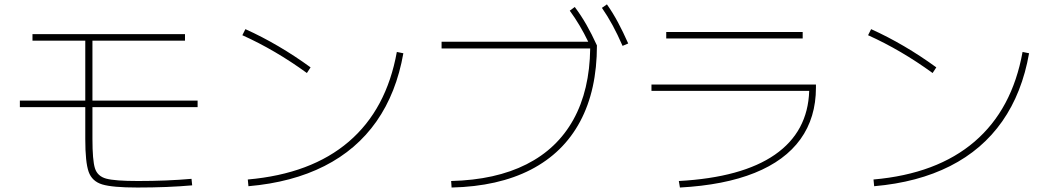

<svg xmlns="http://www.w3.org/2000/svg" viewBox="-20 -838 4728 863"><path d="M363.3 -212.9V-356.4H69.3V-385.7H363.3V-655.3H126V-684.6H811.5V-655.3H395.5V-385.7H868.2V-356.4H395.5V-213.9Q395.5 -117.7 406.7 -81.8Q418 -45.9 457 -35.2Q496.1 -24.4 600.6 -24.4Q730.5 -24.4 840.8 -34.2L843.8 -4.9Q734.9 4.9 597.7 4.9Q485.8 4.9 439.7 -9Q393.6 -22.9 378.4 -65.9Q363.3 -108.9 363.3 -212.9Z M1763.7 -604.5 1793 -598.6Q1761.7 -420.4 1672.4 -292.7Q1583 -165 1438 -91.6Q1293 -18.1 1096.7 -1L1093.8 -31.2Q1378.4 -56.2 1547.9 -201.4Q1717.3 -346.7 1763.7 -604.5ZM1069.3 -679.7 1083 -707Q1232.4 -639.6 1376 -535.2L1359.4 -509.8Q1217.8 -612.8 1069.3 -679.7Z M2632.8 -620.1H1964.8V-650.4H2624Q2586.9 -727.5 2541 -790L2563.5 -806.6Q2592.3 -768.1 2615.7 -727.1Q2639.2 -686 2663.1 -633.8Q2663.1 -433.1 2587.6 -292Q2512.2 -150.9 2366 -75.4Q2219.7 0 2009.8 4.9L2007.8 -24.4Q2207.5 -29.3 2346.2 -99.4Q2484.9 -169.4 2557.6 -301Q2630.4 -432.6 2632.8 -620.1ZM2685.5 -802.7 2708 -818.4Q2735.4 -779.3 2757.8 -737.3Q2780.3 -695.3 2803.7 -642.6L2778.3 -631.8Q2755.4 -684.1 2733.4 -724.6Q2711.4 -765.1 2685.5 -802.7Z M3617.2 -429.7H2908.2V-458H3647.5V-444.3Q3647.5 -309.1 3577.9 -212.4Q3508.3 -115.7 3371.8 -60.8Q3235.4 -5.9 3036.1 4.9L3031.2 -24.4Q3314.9 -40 3463.1 -142.8Q3611.3 -245.6 3617.2 -429.7ZM2974.6 -694.3H3587.9V-665H2974.6Z M4576.2 -604.5 4605.5 -598.6Q4574.2 -420.4 4484.9 -292.7Q4395.5 -165 4250.5 -91.6Q4105.5 -18.1 3909.2 -1L3906.2 -31.2Q4190.9 -56.2 4360.4 -201.4Q4529.8 -346.7 4576.2 -604.5ZM3881.8 -679.7 3895.5 -707Q4044.9 -639.6 4188.5 -535.2L4171.9 -509.8Q4030.3 -612.8 3881.8 -679.7Z"/></svg>

Font: Pretendard JP Thin
Style: Regular
Weight: 100
Designer: Base glyphs from Inter by Rasmus Andersson; Hangeul glyphs from Noto Sans CJK(Source Han Sans) by Jang Soo-young and Kan
Foundry: Kil Hyung-jin
Version: Version 1.309